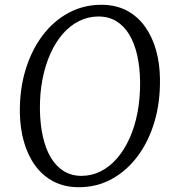

<svg xmlns="http://www.w3.org/2000/svg" viewBox="-20 -773 726 803"><path d="M310 10Q249.5 10 203.8 -14Q158 -38 127 -80.8Q96 -123.5 80 -180.2Q64 -237 63 -302.5Q62 -399.5 87 -481.5Q112 -563.5 158 -624.5Q204 -685.5 266.8 -719.2Q329.5 -753 403.5 -753Q465 -753 510.8 -728.5Q556.5 -704 587 -661Q617.5 -618 633 -562Q648.5 -506 649 -442.5Q650.5 -346.5 626.2 -264.2Q602 -182 556.2 -120.5Q510.5 -59 447.8 -24.5Q385 10 310 10ZM321 -37.5Q363.5 -37.5 401.2 -56.5Q439 -75.5 469.5 -110.8Q500 -146 522 -194.8Q544 -243.5 555.2 -303.2Q566.5 -363 566 -431Q565 -492 553.8 -542Q542.5 -592 520.8 -628.2Q499 -664.5 466.8 -684.2Q434.5 -704 391.5 -704Q349 -704 311.2 -685.2Q273.5 -666.5 243 -631.8Q212.5 -597 190.8 -548.5Q169 -500 157.5 -440.5Q146 -381 147 -313Q148 -251.5 159.5 -200.8Q171 -150 193 -113.5Q215 -77 247 -57.2Q279 -37.5 321 -37.5Z"/></svg>

Font: Merriweather 20pt Light
Style: Italic
Weight: 300
Italic angle: -7.8°
Version: Version 2.101